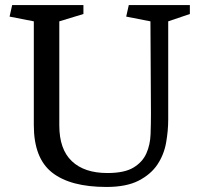

<svg xmlns="http://www.w3.org/2000/svg" viewBox="-20 -720 789 754"><path d="M212.9 -636.2V-227.5Q212.9 -133.8 262 -87.2Q311 -40.5 401.9 -40.5Q468.8 -40.5 504.2 -62Q539.6 -83.5 554.7 -117.4Q569.8 -151.4 571.3 -192.4Q572.8 -233.4 572.8 -271.5L570.8 -636.2L475.6 -654.8L485.8 -700.2H725.6V-665L640.6 -636.2V-250.5Q640.6 -206.5 632.3 -159.7Q624 -112.8 598.4 -74.2Q572.8 -35.6 524.7 -10.7Q476.6 14.2 397.9 14.2Q256.8 14.2 184.8 -42.2Q112.8 -98.6 112.8 -228.5V-636.2L17.6 -654.8L27.8 -700.2H307.6V-665Z"/></svg>

Font: Brawler
Style: Regular
Weight: 400
Version: Version 1.000